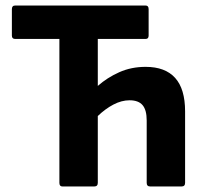

<svg xmlns="http://www.w3.org/2000/svg" viewBox="-20 -675 744 695"><path d="M206 0Q195 0 195 -13V-534H35Q23 -534 23 -546V-642Q23 -655 35 -655H507Q518 -655 518 -642V-546Q518 -534 507 -534H334V-364Q368 -394 411.5 -413.5Q455 -433 507 -433Q578 -433 614 -393Q650 -353 650 -272V-13Q650 0 637 0H524Q511 0 511 -13V-239Q511 -277 496 -294.5Q481 -312 449 -312Q420 -312 390.5 -296.5Q361 -281 334 -255V-13Q334 0 321 0Z"/></svg>

Font: Sofia Sans Semi Condensed ExtraBold
Style: Regular
Weight: 800
Designer: Botio Nikoltchev, Ani Petrova
Foundry: lettersoup
Version: Version 4.100